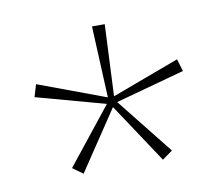

<svg xmlns="http://www.w3.org/2000/svg" viewBox="-50 -641 531 460"><g transform="rotate(-10 215.5 -411.0)"><path d="M119 -239 94 -257 203 -394 35 -440 44 -470 208 -409 200 -583H231L223 -409L387 -470L396 -440L228 -394L337 -257L312 -239L216 -384Z"/></g></svg>

Font: Rokkitt Thin
Style: Regular
Weight: 250
Version: Version 3.103